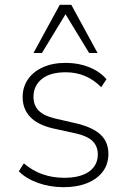

<svg xmlns="http://www.w3.org/2000/svg" viewBox="-20 -769 532 797"><path d="M244 8Q188 8 138.5 -9.5Q89 -27 58 -58L79 -91Q115 -60 157 -45.5Q199 -31 246 -31Q314 -31 350 -57Q386 -83 386 -128Q386 -163 363 -184.5Q340 -206 287 -217L200 -236Q136 -251 105 -284Q74 -317 74 -366Q74 -407 95.5 -439Q117 -471 157.5 -489.5Q198 -508 253 -508Q306 -508 350.5 -490Q395 -472 422 -440L400 -407Q370 -438 333 -453.5Q296 -469 253 -469Q188 -469 153.5 -441Q119 -413 119 -367Q119 -332 140.5 -310Q162 -288 209 -277L296 -257Q364 -241 397 -210.5Q430 -180 430 -130Q430 -88 407 -57Q384 -26 342 -9Q300 8 244 8ZM119 -549 228 -749H276L385 -549H350L252 -710L154 -549Z"/></svg>

Font: Mulish ExtraLight ExtraLight
Style: Regular
Weight: 250
Version: Version 3.603